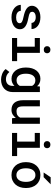

<svg xmlns="http://www.w3.org/2000/svg" viewBox="1310 -2083 981 3641"><g transform="rotate(90 1800.5 -262.5)"><path d="M419.9 -143.1Q419.9 -156.2 414.6 -167.2Q409.2 -178.2 395.3 -187.3Q381.3 -196.3 357.2 -204.1Q333 -211.9 295.4 -219.2Q248.5 -229 210.7 -242.7Q172.9 -256.3 145.8 -275.4Q118.7 -294.4 104 -319.6Q89.4 -344.7 89.4 -377.9Q89.4 -410.2 104.5 -439.2Q119.6 -468.3 147.7 -490.2Q175.8 -512.2 216.1 -525.1Q256.3 -538.1 306.2 -538.1Q358.9 -538.1 400.6 -524.9Q442.4 -511.7 471.2 -489Q500 -466.3 515.4 -435.5Q530.8 -404.8 530.8 -369.6H414.1Q414.1 -385.3 407.2 -399.7Q400.4 -414.1 386.7 -425.3Q373 -436.5 352.8 -443.1Q332.5 -449.7 306.2 -449.7Q279.8 -449.7 260.5 -444.1Q241.2 -438.5 228.5 -429.4Q215.8 -420.4 209.7 -408.2Q203.6 -396 203.6 -382.8Q203.6 -369.6 208.3 -358.9Q212.9 -348.1 225.6 -339.4Q238.3 -330.6 260.7 -323.5Q283.2 -316.4 318.8 -310.1Q368.7 -301.3 408.4 -288.1Q448.2 -274.9 476.3 -255.9Q504.4 -236.8 519.5 -210.7Q534.7 -184.6 534.7 -149.4Q534.7 -114.3 518.6 -85Q502.4 -55.7 472.7 -34.4Q442.9 -13.2 401.1 -1.5Q359.4 10.3 307.6 10.3Q250 10.3 206.1 -5.1Q162.1 -20.5 132.3 -45.4Q102.5 -70.3 87.2 -102.1Q71.8 -133.8 71.8 -166.5H185.1Q186.5 -142.1 197.8 -125Q209 -107.9 226.6 -97.4Q244.1 -86.9 265.6 -82.3Q287.1 -77.6 309.1 -77.6Q363.3 -77.6 391.6 -95.9Q419.9 -114.3 419.9 -143.1Z M701.2 -528.3H982.9V-96.7H1139.6V0H701.2V-96.7H865.2V-431.2H701.2ZM855.5 -665Q855.5 -692.4 873 -710.2Q890.6 -728 922.4 -728Q954.6 -728 972.4 -710.2Q990.2 -692.4 990.2 -665Q990.2 -637.7 972.4 -619.9Q954.6 -602.1 922.4 -602.1Q890.6 -602.1 873 -619.9Q855.5 -637.7 855.5 -665Z M1260.7 -268.1Q1260.7 -328.1 1275.6 -377.9Q1290.5 -427.7 1318.4 -463.4Q1346.2 -499 1385.5 -518.6Q1424.8 -538.1 1473.6 -538.1Q1521 -538.1 1555.7 -522Q1590.3 -505.9 1615.2 -475.6L1620.1 -528.3H1726.1V-14.2Q1726.1 39.1 1708.5 80.3Q1690.9 121.6 1659.4 149.9Q1627.9 178.2 1584 193.1Q1540 208 1487.3 208Q1465.8 208 1438.7 203.4Q1411.6 198.7 1384.3 188.2Q1356.9 177.7 1332 160.9Q1307.1 144 1289.6 120.1L1345.2 50.3Q1375 85.4 1409.4 100.6Q1443.8 115.7 1480.5 115.7Q1509.8 115.7 1533.7 107.4Q1557.6 99.1 1574.2 83Q1590.8 66.9 1599.9 43.2Q1608.9 19.5 1608.9 -11.2V-46.9Q1584 -19.5 1550.5 -4.9Q1517.1 9.8 1472.7 9.8Q1424.3 9.8 1385.3 -10.5Q1346.2 -30.8 1318.4 -66.4Q1290.5 -102.1 1275.6 -151.1Q1260.7 -200.2 1260.7 -257.8ZM1377.9 -257.8Q1377.9 -222.2 1385.3 -190.9Q1392.6 -159.7 1407.7 -136.2Q1422.9 -112.8 1446.5 -99.4Q1470.2 -85.9 1502.4 -85.9Q1543 -85.9 1568.4 -102.8Q1593.8 -119.6 1608.9 -147.9V-381.3Q1593.3 -409.2 1567.9 -425.8Q1542.5 -442.4 1503.4 -442.4Q1471.2 -442.4 1447.5 -428.7Q1423.8 -415 1408.4 -391.1Q1393.1 -367.2 1385.5 -335.4Q1377.9 -303.7 1377.9 -268.1Z M2214.8 -72.3Q2188 -33.2 2149.7 -11.5Q2111.3 10.3 2064 10.3Q2022.9 10.3 1989 -2.4Q1955.1 -15.1 1930.9 -42.7Q1906.7 -70.3 1893.3 -113Q1879.9 -155.8 1879.9 -215.8V-528.3H1996.6V-214.8Q1996.6 -176.8 2002.2 -151.9Q2007.8 -127 2019.5 -112.3Q2031.2 -97.7 2048.8 -91.6Q2066.4 -85.4 2090.8 -85.4Q2137.7 -85.4 2166.5 -103.8Q2195.3 -122.1 2210 -153.3V-528.3H2327.1V0H2221.7Z M2501.5 -528.3H2783.2V-96.7H2939.9V0H2501.5V-96.7H2665.5V-431.2H2501.5ZM2655.8 -665Q2655.8 -692.4 2673.3 -710.2Q2690.9 -728 2722.7 -728Q2754.9 -728 2772.7 -710.2Q2790.5 -692.4 2790.5 -665Q2790.5 -637.7 2772.7 -619.9Q2754.9 -602.1 2722.7 -602.1Q2690.9 -602.1 2673.3 -619.9Q2655.8 -637.7 2655.8 -665Z M3054.7 -269Q3054.7 -326.2 3071.5 -375.5Q3088.4 -424.8 3119.9 -460.9Q3151.4 -497.1 3196.8 -517.6Q3242.2 -538.1 3299.8 -538.1Q3357.9 -538.1 3403.6 -517.6Q3449.2 -497.1 3480.7 -460.9Q3512.2 -424.8 3528.8 -375.5Q3545.4 -326.2 3545.4 -269V-258.8Q3545.4 -201.2 3528.8 -151.9Q3512.2 -102.5 3480.7 -66.7Q3449.2 -30.8 3403.8 -10.3Q3358.4 10.3 3300.8 10.3Q3242.7 10.3 3197 -10.3Q3151.4 -30.8 3119.9 -66.7Q3088.4 -102.5 3071.5 -151.9Q3054.7 -201.2 3054.7 -258.8ZM3171.4 -258.8Q3171.4 -222.7 3179 -190.9Q3186.5 -159.2 3202.4 -135Q3218.3 -110.8 3242.7 -96.9Q3267.1 -83 3300.8 -83Q3333.5 -83 3357.7 -96.9Q3381.8 -110.8 3397.7 -135Q3413.6 -159.2 3421.1 -190.9Q3428.7 -222.7 3428.7 -258.8V-269Q3428.7 -304.2 3421.1 -335.9Q3413.6 -367.7 3397.7 -391.6Q3381.8 -415.5 3357.7 -429.7Q3333.5 -443.8 3299.8 -443.8Q3266.6 -443.8 3242.2 -429.7Q3217.8 -415.5 3202.1 -391.6Q3186.5 -367.7 3179 -335.9Q3171.4 -304.2 3171.4 -269ZM3341.3 -732.9H3475.1L3339.8 -599.6H3251Z"/></g></svg>

Font: Roboto Mono
Style: Regular
Weight: 500
Designer: Google
Version: Version 2.000986; 2015; ttfautohint (v1.3)